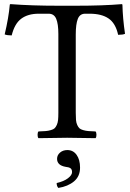

<svg xmlns="http://www.w3.org/2000/svg" viewBox="-20 -673 637 938"><path d="M350.1 -122.1Q350.1 -100.6 351.3 -86.7Q352.5 -72.8 357.4 -62.3Q362.3 -51.8 367.9 -46.4Q373.5 -41 386.2 -37.4Q398.9 -33.7 411.4 -32.7Q423.8 -31.7 446.8 -30.8Q451.2 -26.4 451.2 -14.4Q451.2 -2.4 446.8 2Q347.2 0 308.1 0Q265.6 0 168 2Q163.6 -2.4 163.6 -14.4Q163.6 -26.4 168 -30.8Q190.9 -31.7 203.4 -32.7Q215.8 -33.7 228.5 -37.4Q241.2 -41 246.8 -46.4Q252.4 -51.8 257.3 -62.3Q262.2 -72.8 263.7 -86.7Q265.1 -100.6 265.1 -122.1V-506.8Q265.1 -556.2 254.6 -581.1Q244.1 -606 217.8 -606H168.9Q116.7 -606 84 -581.8Q51.3 -557.6 37.1 -500Q15.1 -500 2.9 -504.9Q22.5 -587.9 27.8 -649.9Q27.8 -652.8 32.2 -652.8Q133.8 -645 265.1 -645H351.1Q483.9 -645 575.2 -652.8Q576.2 -652.8 577.1 -651.6Q578.1 -650.4 578.1 -649.9Q579.6 -583.5 590.8 -507.8Q580.1 -502.9 557.1 -502.9Q544.9 -559.1 510.7 -582.5Q476.6 -606 418 -606H396Q370.1 -606 360.1 -580.6Q350.1 -555.2 350.1 -503.9ZM309.1 60.1Q337.4 60.1 354.2 83.5Q371.1 106.9 371.1 146Q371.1 188.5 341.6 213.1Q312 237.8 265.1 245.1Q256.8 236.8 256.8 221.2Q291.5 213.4 311.8 198Q332 182.6 332 168Q332 154.3 324.2 148.9Q316.4 143.6 300.8 142.1Q258.8 134.8 258.8 103Q258.8 85 273.2 72.5Q287.6 60.1 309.1 60.1Z"/></svg>

Font: Common Serif
Style: Regular
Weight: 400
Designer: Philipp H. Poll, Khaled Hosny
Foundry: Stefan Peev, Context Ltd.
Version: Version 1.026